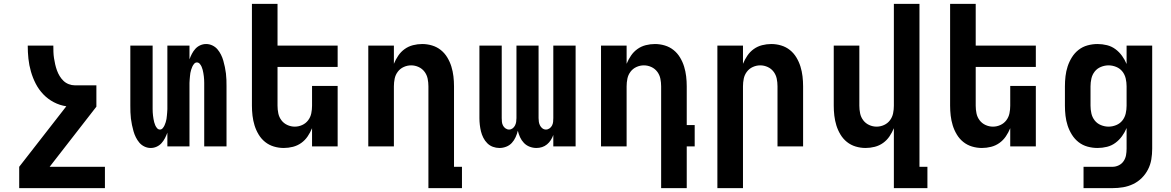

<svg xmlns="http://www.w3.org/2000/svg" viewBox="-20 -755 6040 990"><path d="M521 215H79V105L322 -207Q288 -212 257.5 -228Q227 -244 203.5 -268.5Q180 -293 164.5 -323Q149 -353 139.5 -386Q130 -419 126.5 -452.5Q123 -486 123 -520H255Q255 -504 255.5 -487.5Q256 -471 258.5 -455Q261 -439 264.5 -423.5Q268 -408 273.5 -392.5Q279 -377 287.5 -363Q296 -349 307.5 -338Q319 -327 334.5 -321Q350 -315 366 -315H477V-205L236 105H521Z M757 8Q740 8 724.5 0.5Q709 -7 698.5 -19.5Q688 -32 680.5 -47Q673 -62 668.5 -78Q664 -94 660.5 -110.5Q657 -127 655 -143.5Q653 -160 652.5 -176.5Q652 -193 652 -210V-520H767V-210Q767 -201 767 -192.5Q767 -184 767.5 -175.5Q768 -167 769 -158.5Q770 -150 771.5 -141.5Q773 -133 775 -125Q777 -117 780.5 -109Q784 -101 790 -94Q796 -87 805 -87Q813 -87 819 -94Q825 -101 828.5 -109Q832 -117 834.5 -125Q837 -133 838.5 -141.5Q840 -150 840.5 -158.5Q841 -167 842 -175.5Q843 -184 843 -192.5Q843 -201 843 -210V-520H957V-449Q962 -463 969.5 -477.5Q977 -492 987.5 -503.5Q998 -515 1012.5 -521.5Q1027 -528 1043 -528Q1060 -528 1075.5 -520.5Q1091 -513 1101.5 -500.5Q1112 -488 1119.5 -473Q1127 -458 1131.5 -442Q1136 -426 1139.5 -409.5Q1143 -393 1145 -376.5Q1147 -360 1147.5 -343.5Q1148 -327 1148 -310V0H1033V-310Q1033 -319 1033 -327.5Q1033 -336 1032.5 -344.5Q1032 -353 1031 -361.5Q1030 -370 1028.5 -378.5Q1027 -387 1025 -395Q1023 -403 1019.5 -411Q1016 -419 1010 -426Q1004 -433 995 -433Q987 -433 981 -426Q975 -419 971.5 -411Q968 -403 965.5 -395Q963 -387 961.5 -378.5Q960 -370 959.5 -361.5Q959 -353 958 -344.5Q957 -336 957 -327.5Q957 -319 957 -310V0H843V-71Q838 -57 830.5 -42.5Q823 -28 812.5 -16.5Q802 -5 787.5 1.5Q773 8 757 8Z M1443 8Q1417 8 1392 0.5Q1367 -7 1347 -23Q1327 -39 1313.5 -61.5Q1300 -84 1292.5 -108.5Q1285 -133 1282 -158.5Q1279 -184 1279 -210V-735H1411V-520H1721V-410H1411V-210Q1411 -190 1415 -170.5Q1419 -151 1431 -135Q1443 -119 1461.5 -110.5Q1480 -102 1500 -102Q1520 -102 1538.5 -110.5Q1557 -119 1569 -135Q1581 -151 1585 -170.5Q1589 -190 1589 -210V-312H1721V0H1589V-94Q1580 -72 1566.5 -52Q1553 -32 1533.5 -18Q1514 -4 1490.5 2Q1467 8 1443 8Z M2189 215V-310Q2189 -330 2185 -349.5Q2181 -369 2169 -385Q2157 -401 2138.5 -409.5Q2120 -418 2100 -418Q2080 -418 2061.5 -409.5Q2043 -401 2031 -385Q2019 -369 2015 -349.5Q2011 -330 2011 -310V0H1879V-520H2011V-426Q2020 -448 2033.5 -468Q2047 -488 2066.5 -502Q2086 -516 2109.5 -522Q2133 -528 2157 -528Q2183 -528 2208 -520.5Q2233 -513 2253 -497Q2273 -481 2286.5 -458.5Q2300 -436 2307.5 -411.5Q2315 -387 2318 -361.5Q2321 -336 2321 -310V105H2362V215Z M2555 8Q2538 8 2521.5 2Q2505 -4 2492.5 -16.5Q2480 -29 2472 -45Q2464 -61 2460 -77.5Q2456 -94 2454 -111.5Q2452 -129 2452 -146V-520H2567V-146Q2567 -136 2568 -126.5Q2569 -117 2573.5 -108Q2578 -99 2586.5 -93Q2595 -87 2605 -87Q2615 -87 2623 -93Q2631 -99 2635.5 -108Q2640 -117 2641.5 -126.5Q2643 -136 2643 -146V-520H2757V-146Q2757 -136 2758.5 -126.5Q2760 -117 2764.5 -108Q2769 -99 2777 -93Q2785 -87 2795 -87Q2805 -87 2813.5 -93Q2822 -99 2826.5 -108Q2831 -117 2832 -126.5Q2833 -136 2833 -146V-520H2948V0H2833V-59Q2828 -45 2820 -32.5Q2812 -20 2800.5 -10.5Q2789 -1 2775 3.5Q2761 8 2746 8Q2728 8 2711 1.5Q2694 -5 2681.5 -18Q2669 -31 2661.5 -47.5Q2654 -64 2650 -81Q2646 -64 2638.5 -47.5Q2631 -31 2619 -18Q2607 -5 2590 1.5Q2573 8 2556 8Z M3389 215V-310Q3389 -330 3385 -349.5Q3381 -369 3369 -385Q3357 -401 3338.5 -409.5Q3320 -418 3300 -418Q3280 -418 3261.5 -409.5Q3243 -401 3231 -385Q3219 -369 3215 -349.5Q3211 -330 3211 -310V0H3079V-520H3211V-426Q3220 -448 3233.5 -468Q3247 -488 3266.5 -502Q3286 -516 3309.5 -522Q3333 -528 3357 -528Q3383 -528 3408 -520.5Q3433 -513 3453 -497Q3473 -481 3486.5 -458.5Q3500 -436 3507.5 -411.5Q3515 -387 3518 -361.5Q3521 -336 3521 -310V-110H3562V0H3521V215Z M3679 215V-520H3811V-426Q3820 -448 3833.5 -468Q3847 -488 3866.5 -502Q3886 -516 3909.5 -522Q3933 -528 3957 -528Q3983 -528 4008 -520.5Q4033 -513 4053 -497Q4073 -481 4086.5 -458.5Q4100 -436 4107.5 -411.5Q4115 -387 4118 -361.5Q4121 -336 4121 -310V0H3989V-310Q3989 -330 3985 -349.5Q3981 -369 3969 -385Q3957 -401 3938.5 -409.5Q3920 -418 3900 -418Q3880 -418 3861.5 -409.5Q3843 -401 3831 -385Q3819 -369 3815 -349.5Q3811 -330 3811 -310V215Z M4589 215V-94Q4580 -72 4566.5 -52Q4553 -32 4533.5 -18Q4514 -4 4490.5 2Q4467 8 4443 8Q4417 8 4392 0.5Q4367 -7 4347 -23Q4327 -39 4313.5 -61.5Q4300 -84 4292.5 -108.5Q4285 -133 4282 -158.5Q4279 -184 4279 -210V-520H4411V-210Q4411 -190 4415 -170.5Q4419 -151 4431 -135Q4443 -119 4461.5 -110.5Q4480 -102 4500 -102Q4520 -102 4538.5 -110.5Q4557 -119 4569 -135Q4581 -151 4585 -170.5Q4589 -190 4589 -210V-735H4721V105H4762V215Z M5043 8Q5017 8 4992 0.5Q4967 -7 4947 -23Q4927 -39 4913.5 -61.5Q4900 -84 4892.5 -108.5Q4885 -133 4882 -158.5Q4879 -184 4879 -210V-735H5011V-520H5321V-410H5011V-210Q5011 -190 5015 -170.5Q5019 -151 5031 -135Q5043 -119 5061.5 -110.5Q5080 -102 5100 -102Q5120 -102 5138.5 -110.5Q5157 -119 5169 -135Q5181 -151 5185 -170.5Q5189 -190 5189 -210V-312H5321V0H5189V-94Q5180 -72 5166.5 -52Q5153 -32 5133.5 -18Q5114 -4 5090.5 2Q5067 8 5043 8Z M5717 215H5567V105H5717Q5733 105 5748.5 97.5Q5764 90 5773.5 76Q5783 62 5786 45.5Q5789 29 5789 12V-95Q5780 -73 5765.5 -53Q5751 -33 5731.5 -18.5Q5712 -4 5688 2Q5664 8 5639 8Q5613 8 5587.5 1Q5562 -6 5541.5 -22Q5521 -38 5507 -60.5Q5493 -83 5485 -107.5Q5477 -132 5474 -158Q5471 -184 5471 -210V-310Q5471 -336 5474 -362Q5477 -388 5485 -412.5Q5493 -437 5507 -459.5Q5521 -482 5541.5 -498Q5562 -514 5587.5 -521Q5613 -528 5639 -528Q5664 -528 5688 -522Q5712 -516 5731.5 -501.5Q5751 -487 5765.5 -467Q5780 -447 5789 -425V-520H5921V12Q5921 40 5916.5 67Q5912 94 5899.5 118.5Q5887 143 5867.5 162.5Q5848 182 5823 194Q5798 206 5771 210.5Q5744 215 5717 215ZM5696 -102Q5716 -102 5735.5 -110Q5755 -118 5767.5 -134Q5780 -150 5784.5 -170Q5789 -190 5789 -210V-310Q5789 -330 5784.5 -350Q5780 -370 5767.5 -386Q5755 -402 5735.5 -410Q5716 -418 5696 -418Q5676 -418 5656.5 -410Q5637 -402 5624.5 -386Q5612 -370 5607.5 -350Q5603 -330 5603 -310V-210Q5603 -190 5607.5 -170Q5612 -150 5624.5 -134Q5637 -118 5656.5 -110Q5676 -102 5696 -102Z"/></svg>

Font: Iosevka Extrabold Extended
Style: Regular
Weight: 800
Width: 7
Monospace: yes
Designer: Belleve Invis
Foundry: Belleve Invis
Version: Version 32.5.0; ttfautohint (v1.8.4)